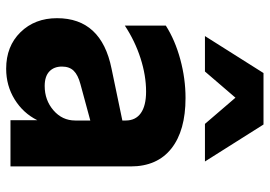

<svg xmlns="http://www.w3.org/2000/svg" viewBox="-146 -715 875 623"><g transform="rotate(90 291.5 -403.5)"><path d="M39 -151Q39 -295 203 -328L371 -363V-374Q371 -406 347 -423Q323 -440 277 -440Q225 -440 169 -422Q113 -404 63 -371V-504Q110 -534 172.5 -551Q235 -568 298 -568Q404 -568 462 -522Q520 -476 520 -390V0H370V-87Q347 -41 302.5 -13.5Q258 14 203 14Q130 14 84.5 -32.5Q39 -79 39 -151ZM259 -111Q305 -111 338 -139.5Q371 -168 371 -210V-259L253 -227Q223 -219 209.5 -205Q196 -191 196 -167Q196 -141 212 -126Q228 -111 259 -111ZM504 -631H382L297 -730L212 -631H97L217 -821H384Z"/></g></svg>

Font: Application
Style: Bold
Weight: 700
Designer: Wei Huang
Foundry: Wei Huang
Version: Version 0.012